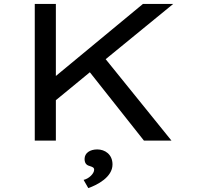

<svg xmlns="http://www.w3.org/2000/svg" viewBox="-20 -720 1016 983"><path d="M266 0V-207L440 -350L717 0H858L521 -417L867 -700H712L266 -331V-700H158V0ZM432 243C478 227 556 187 556 122C556 70 517 45 478 45C441 45 413 63 413 94C413 119 426 127 442 131C454 135 462 138 462 149C462 169 435 195 408 201Z"/></svg>

Font: Lexend Peta
Style: Regular
Weight: 400
Designer: Bonnie Shaver-Troup, Thomas Jockin
Foundry: Lexend
Version: Version 1.007